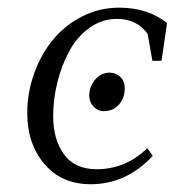

<svg xmlns="http://www.w3.org/2000/svg" viewBox="-20 -472 483 499"><path d="M50.8 -178.2Q50.8 -231 68.6 -280.8Q86.4 -330.6 117.4 -368.4Q148.4 -406.2 193.4 -429.2Q238.3 -452.1 289.1 -452.1Q364.7 -452.1 414.1 -412.1L399.9 -314H376L363.8 -383.8Q335.9 -422.9 284.2 -422.9Q245.1 -422.9 212.6 -399.7Q180.2 -376.5 160.2 -339.4Q140.1 -302.2 129.2 -258.3Q118.2 -214.4 118.2 -169.9Q118.2 -109.9 146.2 -71Q174.3 -32.2 231 -32.2Q306.6 -32.2 362.8 -86.9L377 -66.9Q308.1 6.8 215.8 6.8Q140.1 6.8 95.5 -45.7Q50.8 -98.1 50.8 -178.2ZM211.9 -223.1Q211.9 -247.1 227.3 -265.1Q242.7 -283.2 265.1 -283.2Q281.2 -283.2 292.7 -272.2Q304.2 -261.2 304.2 -242.2Q304.2 -217.3 289.1 -200.2Q273.9 -183.1 250 -183.1Q233.9 -183.1 222.9 -195.3Q211.9 -207.5 211.9 -223.1Z"/></svg>

Font: Dihjauti S
Style: Italic
Weight: 400
Italic angle: -9°
Designer: T. Christopher White
Version: Version 3.0.0